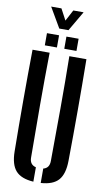

<svg xmlns="http://www.w3.org/2000/svg" viewBox="-115 -1135 650 1195"><g transform="rotate(10 210.0 -538.0)"><path d="M39.5 -157Q35.5 -478.5 39.5 -800H147.5Q145 -640 145.2 -469Q145.5 -298 147 -138Q147 -92.5 187 -83V8Q109 3 74.8 -35.8Q40.5 -74.5 39.5 -157ZM233.5 8V-83Q272 -92.5 272 -138Q273.5 -298 274 -469Q274.5 -640 272 -800H380Q384 -478.5 380 -157Q379 -74.5 345 -35.8Q311 3 233.5 8ZM233 -840V-917H310V-840ZM110 -840V-917H186.5V-840ZM180.5 -958.5 107 -1084.5H172L209.5 -1014L247 -1084.5H312L238.5 -958.5Z"/></g></svg>

Font: Big Shoulders Stencil Display
Style: Bold
Weight: 700
Designer: Patric King
Foundry: XO Type Co
Version: Version 1.000